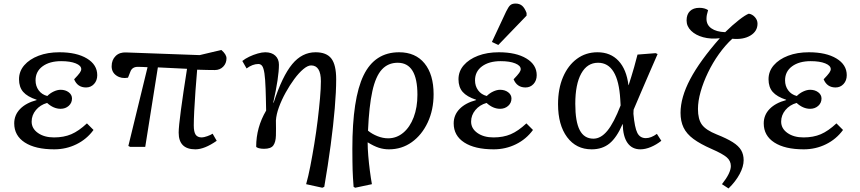

<svg xmlns="http://www.w3.org/2000/svg" viewBox="-20 -826 4838 1080"><path d="M285 14Q179 14 119.5 -24.5Q60 -63 60 -132Q60 -179 93 -213Q126 -247 186 -263V-265Q134 -282 110.5 -309Q87 -336 87 -380Q87 -425 116.5 -459Q146 -493 197 -512.5Q248 -532 314 -532Q411 -532 469 -497Q527 -462 527 -403Q527 -373 509 -353.5Q491 -334 464 -334Q416 -334 397 -380Q420 -404 428.5 -416Q437 -428 437 -437Q437 -457 406 -469.5Q375 -482 324 -482Q259 -482 219.5 -453Q180 -424 180 -374Q180 -342 197.5 -318Q215 -294 246 -286Q262 -302 282.5 -311.5Q303 -321 321 -321Q348 -321 366.5 -307Q385 -293 385 -272Q385 -247 366.5 -230.5Q348 -214 321 -214Q281 -214 245 -247Q206 -236 182 -207Q158 -178 158 -142Q158 -103 193.5 -78Q229 -53 284 -53Q339 -53 381 -71Q423 -89 469 -132L506 -95Q468 -43 410 -14.5Q352 14 285 14Z M1079 14Q985 14 985 -80Q985 -112 997.5 -206Q1010 -300 1032 -439Q991 -441 950 -443Q909 -445 868 -447L797 0H712L702 -5L810 -448Q793 -449 778 -449.5Q763 -450 755 -450Q723 -450 713 -422L700 -389Q663 -382 635.5 -400.5Q608 -419 608 -453Q608 -489 630.5 -511Q653 -533 690 -531L1103 -516L1225 -545Q1254 -520 1254 -498Q1254 -470 1235.5 -451Q1217 -432 1188 -432Q1175 -432 1146 -432.5Q1117 -433 1089 -434Q1084 -376 1079.5 -314.5Q1075 -253 1072.5 -201.5Q1070 -150 1070 -121Q1070 -84 1080.5 -68.5Q1091 -53 1115 -53Q1126 -53 1146 -60Q1166 -67 1176 -74L1199 -34Q1130 14 1079 14Z M1793 230 1702 210Q1714 168 1725.5 109Q1737 50 1748 -17Q1759 -84 1767 -150Q1775 -216 1780 -273Q1785 -330 1785 -369Q1785 -458 1730 -458Q1711 -458 1686 -437Q1661 -416 1635.5 -381.5Q1610 -347 1587 -305.5Q1564 -264 1549 -223Q1534 -182 1532 -148Q1533 -99 1532 -63Q1531 -27 1517.5 -8Q1504 11 1465 11Q1448 11 1435.5 7.5Q1423 4 1421 -1Q1421 -109 1477 -204Q1476 -248 1475.5 -275.5Q1475 -303 1474 -326Q1472 -383 1467.5 -413Q1463 -443 1455 -454.5Q1447 -466 1433 -466Q1401 -466 1367 -441L1343 -483Q1359 -496 1382 -507Q1405 -518 1429.5 -525Q1454 -532 1472 -532Q1508 -532 1528.5 -513Q1549 -494 1549 -462Q1549 -391 1517 -249L1519 -248Q1568 -398 1623.5 -465Q1679 -532 1755 -532Q1817 -532 1844 -496.5Q1871 -461 1871 -380Q1871 -311 1863 -216.5Q1855 -122 1840 -9.5Q1825 103 1804 225Z M1978 230 1969 225Q1967 196 1965.5 174.5Q1964 153 1963.5 131.5Q1963 110 1962.5 81.5Q1962 53 1962 11Q1962 -272 2025 -402Q2088 -532 2225 -532Q2317 -532 2368 -469.5Q2419 -407 2419 -296Q2419 -208 2386 -137.5Q2353 -67 2296.5 -26.5Q2240 14 2168 14Q2138 14 2110.5 5Q2083 -4 2049 -25H2048Q2048 8 2051.5 50Q2055 92 2060.5 134.5Q2066 177 2072 210ZM2163 -48Q2211 -48 2248.5 -79.5Q2286 -111 2307 -166.5Q2328 -222 2328 -293Q2328 -473 2217 -473Q2163 -473 2128 -435Q2093 -397 2074.5 -313Q2056 -229 2050 -91Q2073 -72 2103.5 -60Q2134 -48 2163 -48Z M2757 14Q2651 14 2591.5 -24.5Q2532 -63 2532 -132Q2532 -179 2565 -213Q2598 -247 2658 -263V-265Q2606 -282 2582.5 -309Q2559 -336 2559 -380Q2559 -425 2588.5 -459Q2618 -493 2669 -512.5Q2720 -532 2786 -532Q2883 -532 2941 -497Q2999 -462 2999 -403Q2999 -373 2981 -353.5Q2963 -334 2936 -334Q2888 -334 2869 -380Q2892 -404 2900.5 -416Q2909 -428 2909 -437Q2909 -457 2878 -469.5Q2847 -482 2796 -482Q2731 -482 2691.5 -453Q2652 -424 2652 -374Q2652 -342 2669.5 -318Q2687 -294 2718 -286Q2734 -302 2754.5 -311.5Q2775 -321 2793 -321Q2820 -321 2838.5 -307Q2857 -293 2857 -272Q2857 -247 2838.5 -230.5Q2820 -214 2793 -214Q2753 -214 2717 -247Q2678 -236 2654 -207Q2630 -178 2630 -142Q2630 -103 2665.5 -78Q2701 -53 2756 -53Q2811 -53 2853 -71Q2895 -89 2941 -132L2978 -95Q2940 -43 2882 -14.5Q2824 14 2757 14ZM2783 -573 2747 -590 2827 -761Q2840 -788 2850.5 -797Q2861 -806 2880 -806Q2902 -806 2916.5 -794Q2931 -782 2942 -753V-738Z M3308 14Q3221 14 3170 -54.5Q3119 -123 3119 -240Q3119 -327 3147 -392.5Q3175 -458 3225 -495Q3275 -532 3341 -532Q3414 -532 3459 -484Q3504 -436 3515 -347H3516Q3524 -373 3531.5 -396Q3539 -419 3547 -448Q3555 -477 3566 -519L3668 -527L3679 -522Q3657 -472 3633 -416.5Q3609 -361 3586 -307.5Q3563 -254 3544 -209L3543 -186Q3550 -108 3565 -78.5Q3580 -49 3613 -49Q3642 -49 3675 -73L3700 -34Q3672 -12 3641 1Q3610 14 3582 14Q3535 14 3509.5 -22.5Q3484 -59 3483 -128H3482Q3449 -52 3408.5 -19Q3368 14 3308 14ZM3318 -46Q3360 -46 3396.5 -90.5Q3433 -135 3471 -233L3469 -267Q3457 -473 3344 -473Q3283 -473 3249.5 -412.5Q3216 -352 3216 -242Q3216 -142 3241 -94Q3266 -46 3318 -46Z M4078 234 4041 210Q4091 147 4091 108Q4091 79 4068 59Q4045 39 3983 12Q3919 -16 3880.5 -44.5Q3842 -73 3825 -108.5Q3808 -144 3808 -191Q3808 -278 3862.5 -381Q3917 -484 4029 -611Q3978 -605 3935.5 -616.5Q3893 -628 3867.5 -653Q3842 -678 3842 -711Q3842 -745 3861 -763.5Q3880 -782 3914 -782Q3944 -782 3963 -769Q3958 -753 3956 -742Q3954 -731 3954 -720Q3954 -686 3981.5 -666.5Q4009 -647 4059 -645Q4101 -686 4137 -714Q4173 -742 4192 -749Q4212 -746 4226.5 -729.5Q4241 -713 4241 -693Q4241 -650 4201 -626Q4161 -602 4099 -608Q4059 -571 4024 -522Q3989 -473 3962.5 -418Q3936 -363 3921 -310Q3906 -257 3906 -213Q3906 -155 3928.5 -124.5Q3951 -94 4011 -70Q4069 -47 4102 -26Q4135 -5 4149 19Q4163 43 4163 75Q4163 111 4140.5 153Q4118 195 4078 234Z M4501 14Q4395 14 4335.5 -24.5Q4276 -63 4276 -132Q4276 -179 4309 -213Q4342 -247 4402 -263V-265Q4350 -282 4326.5 -309Q4303 -336 4303 -380Q4303 -425 4332.5 -459Q4362 -493 4413 -512.5Q4464 -532 4530 -532Q4627 -532 4685 -497Q4743 -462 4743 -403Q4743 -373 4725 -353.5Q4707 -334 4680 -334Q4632 -334 4613 -380Q4636 -404 4644.5 -416Q4653 -428 4653 -437Q4653 -457 4622 -469.5Q4591 -482 4540 -482Q4475 -482 4435.5 -453Q4396 -424 4396 -374Q4396 -342 4413.5 -318Q4431 -294 4462 -286Q4478 -302 4498.5 -311.5Q4519 -321 4537 -321Q4564 -321 4582.5 -307Q4601 -293 4601 -272Q4601 -247 4582.5 -230.5Q4564 -214 4537 -214Q4497 -214 4461 -247Q4422 -236 4398 -207Q4374 -178 4374 -142Q4374 -103 4409.5 -78Q4445 -53 4500 -53Q4555 -53 4597 -71Q4639 -89 4685 -132L4722 -95Q4684 -43 4626 -14.5Q4568 14 4501 14Z"/></svg>

Font: Literata 7pt
Style: Italic
Weight: 400
Italic angle: -2°
Designer: Latin by Veronika Burian and Jose Scaglione. Greek by Irene Vlachou. Cyrillic by Vera Evstafieva
Foundry: TypeTogether
Version: Version 3.002